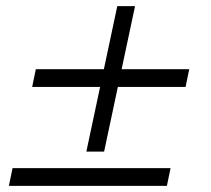

<svg xmlns="http://www.w3.org/2000/svg" viewBox="-20 -607 690 627"><path d="M85 -323 97 -381H598L586 -323ZM262 -112 363 -587H421L320 -112ZM9 0 21 -58H537L525 0Z"/></svg>

Font: Azeret Mono ExtraLight
Style: Italic
Weight: 250
Italic angle: -12°
Designer: Martin Vácha
Foundry: Displaay
Version: Version 1.002